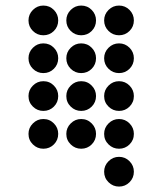

<svg xmlns="http://www.w3.org/2000/svg" viewBox="-20 -689 587 694"><path d="M190.4 -615.2Q190.4 -592.8 174.8 -577.1Q159.2 -561.5 136.7 -561.5Q114.7 -561.5 98.9 -577.1Q83 -592.8 83 -615.2Q83 -637.2 98.9 -653.1Q114.7 -668.9 136.7 -668.9Q159.2 -668.9 174.8 -653.1Q190.4 -637.2 190.4 -615.2ZM327.1 -615.2Q327.1 -592.8 311.5 -577.1Q295.9 -561.5 273.4 -561.5Q251.5 -561.5 235.6 -577.1Q219.7 -592.8 219.7 -615.2Q219.7 -637.2 235.6 -653.1Q251.5 -668.9 273.4 -668.9Q295.9 -668.9 311.5 -653.1Q327.1 -637.2 327.1 -615.2ZM463.9 -615.2Q463.9 -592.8 448.2 -577.1Q432.6 -561.5 410.2 -561.5Q388.2 -561.5 372.3 -577.1Q356.4 -592.8 356.4 -615.2Q356.4 -637.2 372.3 -653.1Q388.2 -668.9 410.2 -668.9Q432.6 -668.9 448.2 -653.1Q463.9 -637.2 463.9 -615.2ZM190.4 -478.5Q190.4 -456.1 174.8 -440.4Q159.2 -424.8 136.7 -424.8Q114.7 -424.8 98.9 -440.4Q83 -456.1 83 -478.5Q83 -500.5 98.9 -516.4Q114.7 -532.2 136.7 -532.2Q159.2 -532.2 174.8 -516.4Q190.4 -500.5 190.4 -478.5ZM327.1 -478.5Q327.1 -456.1 311.5 -440.4Q295.9 -424.8 273.4 -424.8Q251.5 -424.8 235.6 -440.4Q219.7 -456.1 219.7 -478.5Q219.7 -500.5 235.6 -516.4Q251.5 -532.2 273.4 -532.2Q295.9 -532.2 311.5 -516.4Q327.1 -500.5 327.1 -478.5ZM463.9 -478.5Q463.9 -456.1 448.2 -440.4Q432.6 -424.8 410.2 -424.8Q388.2 -424.8 372.3 -440.4Q356.4 -456.1 356.4 -478.5Q356.4 -500.5 372.3 -516.4Q388.2 -532.2 410.2 -532.2Q432.6 -532.2 448.2 -516.4Q463.9 -500.5 463.9 -478.5ZM190.4 -341.8Q190.4 -319.3 174.8 -303.7Q159.2 -288.1 136.7 -288.1Q114.7 -288.1 98.9 -303.7Q83 -319.3 83 -341.8Q83 -363.8 98.9 -379.6Q114.7 -395.5 136.7 -395.5Q159.2 -395.5 174.8 -379.6Q190.4 -363.8 190.4 -341.8ZM327.1 -341.8Q327.1 -319.3 311.5 -303.7Q295.9 -288.1 273.4 -288.1Q251.5 -288.1 235.6 -303.7Q219.7 -319.3 219.7 -341.8Q219.7 -363.8 235.6 -379.6Q251.5 -395.5 273.4 -395.5Q295.9 -395.5 311.5 -379.6Q327.1 -363.8 327.1 -341.8ZM463.9 -341.8Q463.9 -319.3 448.2 -303.7Q432.6 -288.1 410.2 -288.1Q388.2 -288.1 372.3 -303.7Q356.4 -319.3 356.4 -341.8Q356.4 -363.8 372.3 -379.6Q388.2 -395.5 410.2 -395.5Q432.6 -395.5 448.2 -379.6Q463.9 -363.8 463.9 -341.8ZM190.4 -205.1Q190.4 -182.6 174.8 -167Q159.2 -151.4 136.7 -151.4Q114.7 -151.4 98.9 -167Q83 -182.6 83 -205.1Q83 -227.1 98.9 -242.9Q114.7 -258.8 136.7 -258.8Q159.2 -258.8 174.8 -242.9Q190.4 -227.1 190.4 -205.1ZM327.1 -205.1Q327.1 -182.6 311.5 -167Q295.9 -151.4 273.4 -151.4Q251.5 -151.4 235.6 -167Q219.7 -182.6 219.7 -205.1Q219.7 -227.1 235.6 -242.9Q251.5 -258.8 273.4 -258.8Q295.9 -258.8 311.5 -242.9Q327.1 -227.1 327.1 -205.1ZM463.9 -205.1Q463.9 -182.6 448.2 -167Q432.6 -151.4 410.2 -151.4Q388.2 -151.4 372.3 -167Q356.4 -182.6 356.4 -205.1Q356.4 -227.1 372.3 -242.9Q388.2 -258.8 410.2 -258.8Q432.6 -258.8 448.2 -242.9Q463.9 -227.1 463.9 -205.1ZM463.9 -68.4Q463.9 -45.9 448.2 -30.3Q432.6 -14.6 410.2 -14.6Q388.2 -14.6 372.3 -30.3Q356.4 -45.9 356.4 -68.4Q356.4 -90.3 372.3 -106.2Q388.2 -122.1 410.2 -122.1Q432.6 -122.1 448.2 -106.2Q463.9 -90.3 463.9 -68.4Z"/></svg>

Font: DatDot
Style: Regular
Weight: 400
Designer: GGBot
Version: 1.00